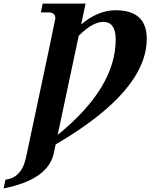

<svg xmlns="http://www.w3.org/2000/svg" viewBox="-107 -801 834 1065"><path d="M212.9 -52.7Q534.7 -314 534.7 -581.5Q534.7 -679.7 465.8 -679.7Q406.7 -679.7 329.6 -602.5ZM-86.9 244.1 -76.7 195.3Q13.2 185.5 37.1 73.2Q200.2 -691.9 200.2 -699.2Q200.2 -732.4 159.7 -732.4H119.6L129.9 -781.2H367.7L343.3 -665.5Q436.5 -744.1 534.2 -744.1Q707 -744.1 707 -586.4Q707 -294.9 201.7 0L191.4 48.8Q160.2 195.3 -86.9 244.1Z"/></svg>

Font: Munson
Style: Bold Italic
Weight: 700
Italic angle: -12°
Designer: Paul James MIller
Foundry: High-Logic / Made with FontCreator
Version: Version 2.10;May 5, 2019;FontCreator 11.5.0.2430 64-bit